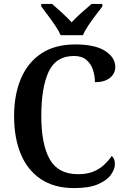

<svg xmlns="http://www.w3.org/2000/svg" viewBox="-20 -951 645 981"><path d="M359 10Q257 10 188.5 -36Q120 -82 86 -164.5Q52 -247 52 -358Q52 -467 87 -549.5Q122 -632 191.5 -678Q261 -724 364 -724Q466 -724 517.5 -690.5Q569 -657 569 -609Q569 -575 541.5 -553Q514 -531 465 -531Q465 -563 455 -594Q445 -625 421.5 -645Q398 -665 358 -665Q266 -665 228.5 -584.5Q191 -504 191 -358Q191 -214 234 -137.5Q277 -61 379 -61Q425 -61 457.5 -74.5Q490 -88 512.5 -109.5Q535 -131 551 -154Q567 -141 567 -113Q567 -87 547 -58.5Q527 -30 481.5 -10Q436 10 359 10ZM290 -771Q280 -794 262 -820.5Q244 -847 224.5 -873Q205 -899 191 -918V-931H246Q268 -912 296.5 -886Q325 -860 346 -837Q367 -860 396.5 -886Q426 -912 448 -931H503V-918Q488 -899 468.5 -873Q449 -847 431 -820.5Q413 -794 404 -771Z"/></svg>

Font: Noto Serif Thai SemiCondensed SemiBold
Style: Regular
Weight: 600
Width: 4
Designer: Monotype Design Team
Foundry: Monotype Imaging Inc.
Version: Version 2.002; ttfautohint (v1.8.4.7-5d5b)